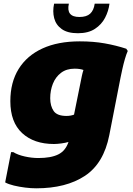

<svg xmlns="http://www.w3.org/2000/svg" viewBox="-20 -780 720 1040"><path d="M176 240Q148 240 116 236Q84 232 55 225Q26 218 8 208L40 44H52Q76 59 114 67.5Q152 76 188 76Q256 76 295.5 56.5Q335 37 351 -11Q334 -6 311.5 -3Q289 0 272 0Q164 0 100 -59Q36 -118 36 -232Q36 -334 81 -406.5Q126 -479 210 -517.5Q294 -556 412 -556Q486 -556 547.5 -545Q609 -534 664 -516L672 -504Q664 -486 656.5 -460Q649 -434 643 -407Q637 -380 633 -360L572 -48Q542 105 440 172.5Q338 240 176 240ZM252 -248Q252 -206 270.5 -179Q289 -152 340 -152Q352 -152 362.5 -154Q373 -156 381 -159L416 -332Q420 -352 423.5 -369Q427 -386 432 -401Q413 -408 384 -408Q340 -408 310.5 -385.5Q281 -363 266.5 -326.5Q252 -290 252 -248ZM402 -600Q346 -600 314.5 -622.5Q283 -645 273.5 -681.5Q264 -718 273 -760H353Q337 -688 410 -688Q449 -688 468.5 -706Q488 -724 493 -760H573Q568 -720 549 -683.5Q530 -647 494 -623.5Q458 -600 402 -600Z"/></svg>

Font: Kufam Black
Style: Italic
Weight: 900
Italic angle: -11°
Designer: Artur Schmal
Foundry: Original Type
Version: Version 1.301; ttfautohint (v1.8.3)